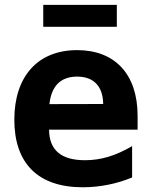

<svg xmlns="http://www.w3.org/2000/svg" viewBox="-20 -770 642 804"><path d="M161.1 -657.7H469.2V-749.5H161.1ZM326.7 14.2C397 14.2 468.8 0 533.2 -26.9V-158.2C463.4 -117.2 401.9 -99.1 335.9 -99.1C236.3 -99.1 186 -141.1 185.5 -227.1H556.2V-285.2C556.2 -459.5 460.9 -560.1 303.2 -560.1C137.2 -560.1 40 -449.2 40 -268.6C40 -86.9 138.2 14.2 326.7 14.2ZM187 -334C194.8 -408.2 232.9 -449.2 302.7 -449.2C371.6 -449.2 411.1 -409.7 412.1 -334.5Z"/></svg>

Font: Hack
Style: Bold
Weight: 700
Monospace: yes
Designer: Christopher Simpkins
Foundry: Christopher Simpkins
Version: Version 2.010